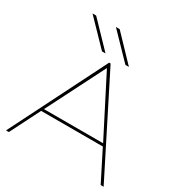

<svg xmlns="http://www.w3.org/2000/svg" viewBox="-210 -1084 1171 1237"><g transform="rotate(30 376.0 -465.5)"><path d="M13 0 370 -710H381L739 0H717L605 -222H146L34 0ZM156 -241H596L375 -673ZM468 -750 293 -931H321L494 -750ZM294 -750 119 -931H146L320 -750Z"/></g></svg>

Font: Georama Extended Thin
Style: Regular
Weight: 100
Width: 7
Designer: Jean-Baptiste Levee
Foundry: Production Type
Version: Version 1.000